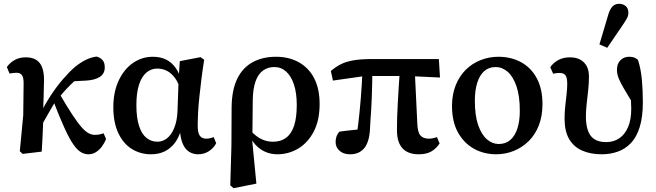

<svg xmlns="http://www.w3.org/2000/svg" viewBox="-20 -796 3442 1008"><path d="M99 12 84 -2 102 -191 104 -360Q104 -388 95.5 -401Q87 -414 65 -414Q56 -414 46.5 -412.5Q37 -411 30 -410L16 -444Q32 -467 57 -481Q82 -495 115 -495Q165 -495 188.5 -465Q212 -435 211 -373Q210 -334 209 -287Q208 -240 206 -195L208 -191Q207 -160 205.5 -126.5Q204 -93 202.5 -61Q201 -29 199 0ZM184 -109 154 -159H173L193 -201Q217 -250 248 -297Q279 -344 312 -382Q345 -420 373 -444Q404 -469 431 -482Q458 -495 487 -499Q506 -494 518 -481Q530 -468 530 -442Q530 -410 505 -393Q480 -376 434 -373L338 -368L433 -420Q404 -400 377.5 -376.5Q351 -353 327 -327Q303 -301 280 -272L271 -264Q256 -239 242 -214.5Q228 -190 213.5 -164.5Q199 -139 184 -109ZM444 14Q425 14 406 3.5Q387 -7 366 -36.5Q345 -66 318.5 -124Q292 -182 256 -276L289 -310Q330 -239 359 -195Q388 -151 408.5 -128Q429 -105 445.5 -96.5Q462 -88 477 -88Q492 -88 504 -90.5Q516 -93 524 -96L537 -66Q529 -46 515.5 -27.5Q502 -9 484 2.5Q466 14 444 14Z M773 14Q717 14 672 -14Q627 -42 601 -97.5Q575 -153 575 -233Q575 -314 603.5 -374Q632 -434 679 -466Q726 -498 782 -498Q822 -498 851.5 -483.5Q881 -469 901.5 -440.5Q922 -412 932 -372H951L929 -319Q918 -360 899 -386Q880 -412 856.5 -424Q833 -436 805 -436Q773 -436 748 -414.5Q723 -393 709.5 -350Q696 -307 696 -245Q696 -178 710 -135Q724 -92 749 -72Q774 -52 807 -52Q834 -52 857 -70Q880 -88 895 -125Q910 -162 912 -215L918 -387L924 -475L1033 -496L1052 -482Q1044 -434 1038 -385Q1032 -336 1027 -290.5Q1022 -245 1020 -205Q1018 -165 1018 -135Q1018 -99 1029 -83.5Q1040 -68 1063 -68Q1074 -68 1083.5 -70.5Q1093 -73 1102 -76L1115 -44Q1102 -19 1077 -2.5Q1052 14 1019 14Q995 14 974 1.5Q953 -11 940 -40Q927 -69 924 -117L931 -116Q919 -73 897 -44.5Q875 -16 844 -1Q813 14 773 14Z M1189 177 1195 -34 1196 -233Q1197 -324 1225.5 -382.5Q1254 -441 1306.5 -469.5Q1359 -498 1429 -498Q1498 -498 1550 -468.5Q1602 -439 1630 -384Q1658 -329 1658 -250Q1658 -164 1627 -105Q1596 -46 1545.5 -16Q1495 14 1436 14Q1402 14 1372.5 1Q1343 -12 1320 -37.5Q1297 -63 1282 -100H1273L1283 -125Q1305 -98 1325.5 -82.5Q1346 -67 1367.5 -59.5Q1389 -52 1414 -52Q1455 -52 1483 -73.5Q1511 -95 1524.5 -137.5Q1538 -180 1538 -245Q1538 -307 1523.5 -351.5Q1509 -396 1482.5 -420Q1456 -444 1421 -444Q1386 -444 1360.5 -425.5Q1335 -407 1321.5 -368.5Q1308 -330 1307 -271L1305 -78L1303 -69L1326 168L1206 192Z M1818 14Q1783 14 1762.5 -4.5Q1742 -23 1742 -50Q1742 -68 1747 -81Q1752 -94 1762 -105Q1782 -108 1806 -110.5Q1830 -113 1854.5 -115.5Q1879 -118 1901 -119L1850 -75Q1856 -106 1860 -138.5Q1864 -171 1867.5 -206Q1871 -241 1874 -278Q1877 -315 1879.5 -355Q1882 -395 1883 -438H1935Q1935 -396 1934 -359.5Q1933 -323 1932 -289Q1931 -255 1929 -224.5Q1927 -194 1925 -165.5Q1923 -137 1922 -111Q1917 -46 1890.5 -16Q1864 14 1818 14ZM1728 -373 1717 -423Q1741 -444 1768 -458Q1795 -472 1834 -479Q1873 -486 1933 -486H2284L2290 -389L2120 -397H1897ZM2178 14Q2122 14 2093 -17.5Q2064 -49 2064 -113Q2064 -144 2065 -180Q2066 -216 2068.5 -257Q2071 -298 2073.5 -343Q2076 -388 2080 -437H2157L2171 -145Q2173 -100 2188 -84Q2203 -68 2231 -68Q2243 -68 2254.5 -70.5Q2266 -73 2274 -76L2288 -43Q2271 -17 2245.5 -1.5Q2220 14 2178 14Z M2585 14Q2521 14 2468.5 -15Q2416 -44 2384.5 -100.5Q2353 -157 2353 -239Q2353 -300 2372.5 -348.5Q2392 -397 2425.5 -430Q2459 -463 2503.5 -480.5Q2548 -498 2597 -498Q2663 -498 2715.5 -469.5Q2768 -441 2798 -385.5Q2828 -330 2828 -249Q2828 -187 2809 -138Q2790 -89 2756 -55.5Q2722 -22 2678 -4Q2634 14 2585 14ZM2598 -40Q2635 -40 2659.5 -61.5Q2684 -83 2696.5 -122Q2709 -161 2709 -214Q2709 -292 2691.5 -343Q2674 -394 2645.5 -419Q2617 -444 2582 -444Q2546 -444 2522 -422.5Q2498 -401 2485.5 -361.5Q2473 -322 2473 -267Q2473 -189 2490.5 -139Q2508 -89 2536.5 -64.5Q2565 -40 2598 -40Z M3140 14Q3080 14 3036 -5.5Q2992 -25 2968 -66Q2944 -107 2944 -173Q2944 -206 2947.5 -238.5Q2951 -271 2954.5 -301Q2958 -331 2958 -356Q2958 -386 2949.5 -399.5Q2941 -413 2917 -413Q2909 -413 2900 -412Q2891 -411 2884 -409L2869 -443Q2884 -466 2910.5 -480.5Q2937 -495 2972 -495Q3006 -495 3028 -482Q3050 -469 3061 -447Q3072 -425 3072 -395Q3072 -359 3068 -322.5Q3064 -286 3060 -251Q3056 -216 3056 -185Q3056 -117 3081 -83.5Q3106 -50 3163 -50Q3201 -50 3230.5 -69.5Q3260 -89 3277 -128Q3294 -167 3294 -225Q3294 -249 3292.5 -271.5Q3291 -294 3288 -320L3313 -318V-235Q3281 -289 3260 -323.5Q3239 -358 3229 -382.5Q3219 -407 3219 -429Q3219 -462 3237.5 -480Q3256 -498 3283 -498Q3299 -498 3309.5 -494Q3320 -490 3329 -482Q3344 -438 3349.5 -381Q3355 -324 3355 -260Q3355 -182 3338.5 -129Q3322 -76 3292.5 -45Q3263 -14 3223.5 0Q3184 14 3140 14ZM3127 -563 3174 -721Q3184 -752 3197.5 -764Q3211 -776 3230 -776Q3251 -776 3265 -764Q3279 -752 3279 -730Q3279 -714 3272 -701Q3265 -688 3251 -667L3168 -545Z"/></svg>

Font: Source Serif 4 18pt SemiBold
Style: Regular
Weight: 600
Designer: Frank Grießhammer
Foundry: Adobe Systems Incorporated
Version: Version 4.004;hotconv 1.0.116;makeotfexe 2.5.65601